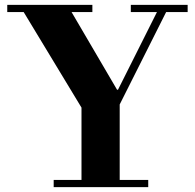

<svg xmlns="http://www.w3.org/2000/svg" viewBox="-20 -774 806 794"><path d="M202 0V-30H317V-329L78 -724H10V-754H362V-724H276L464 -403H468L629 -724H521V-754H756V-724H667L475 -342V-30H593V0Z"/></svg>

Font: Libre Bodoni
Style: Regular
Weight: 400
Designer: Pablo Impallari, Rodrigo Fuenzalida
Foundry: Impallari Type
Version: Version 2.005;gftools[0.9.23]